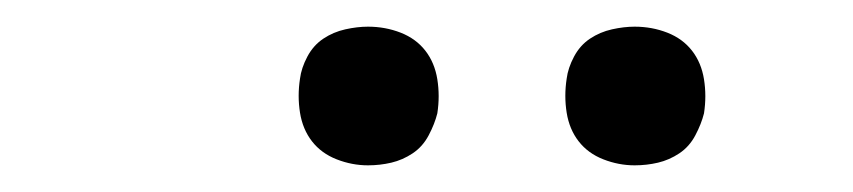

<svg xmlns="http://www.w3.org/2000/svg" viewBox="-20 -752 640 144"><path d="M456 -628Q444 -628 432.5 -632.5Q421 -637 414 -646Q407 -655 405 -667.5Q403 -680 405 -693Q406 -701 410.5 -709.5Q415 -718 422.5 -723Q430 -728 439 -730Q448 -732 456 -732Q469 -732 480.5 -727.5Q492 -723 499 -714Q506 -705 508 -692.5Q510 -680 508 -667Q506 -659 501.5 -650.5Q497 -642 489.5 -637Q482 -632 473.5 -630Q465 -628 456 -628ZM256 -628Q244 -628 232.5 -632.5Q221 -637 214 -646Q207 -655 205 -667.5Q203 -680 205 -693Q206 -701 210.5 -709.5Q215 -718 222.5 -723Q230 -728 239 -730Q248 -732 256 -732Q269 -732 280.5 -727.5Q292 -723 299 -714Q306 -705 308 -692.5Q310 -680 308 -667Q306 -659 301.5 -650.5Q297 -642 289.5 -637Q282 -632 273.5 -630Q265 -628 256 -628Z"/></svg>

Font: Iosevka Curly Light Extended
Style: Italic
Weight: 300
Width: 7
Italic angle: -9°
Monospace: yes
Designer: Belleve Invis
Foundry: Belleve Invis
Version: Version 11.1.0; ttfautohint (v1.8.3)